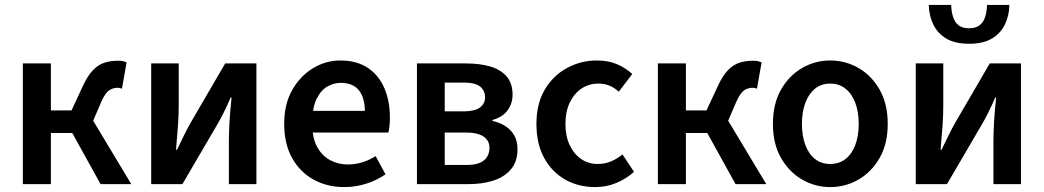

<svg xmlns="http://www.w3.org/2000/svg" viewBox="-20 -749 4246 781"><path d="M73 0V-491H187V-300H271L317 -399Q337 -442 358.5 -464Q380 -486 405 -494Q430 -502 461 -502Q481 -502 495 -495L476 -388Q472 -390 468 -391Q464 -392 459 -392Q440 -392 424.5 -382Q409 -372 392 -335L359 -258L514 0H389L274 -208H187V0Z M595 0V-491H707V-322Q707 -282 704 -238Q701 -194 696 -140H700Q714 -169 729.5 -200.5Q745 -232 758 -254L896 -491H1023V0H911V-170Q911 -208 913.5 -252.5Q916 -297 922 -352H918Q905 -321 889.5 -290Q874 -259 860 -236L722 0Z M1380 12Q1311 12 1255.5 -18.5Q1200 -49 1168 -106.5Q1136 -164 1136 -246Q1136 -326 1169 -383.5Q1202 -441 1254 -472Q1306 -503 1364 -503Q1431 -503 1476 -473Q1521 -443 1543.5 -390.5Q1566 -338 1566 -270Q1566 -254 1564.5 -239Q1563 -224 1560 -210H1222V-298H1464Q1464 -351 1440 -381.5Q1416 -412 1366 -412Q1338 -412 1311.5 -397Q1285 -382 1267.5 -346Q1250 -310 1250 -246Q1250 -188 1270 -151.5Q1290 -115 1323 -97.5Q1356 -80 1394 -80Q1426 -80 1454.5 -89Q1483 -98 1508 -114L1548 -40Q1514 -16 1470.5 -2Q1427 12 1380 12Z M1676 0V-491H1875Q1930 -491 1972.5 -479Q2015 -467 2040 -439Q2065 -411 2065 -364Q2065 -328 2044.5 -300Q2024 -272 1983 -261V-257Q2012 -251 2035 -236.5Q2058 -222 2071.5 -199Q2085 -176 2085 -142Q2085 -92 2058.5 -60.5Q2032 -29 1987 -14.5Q1942 0 1885 0ZM1789 -296H1864Q1911 -296 1932 -311.5Q1953 -327 1953 -352Q1953 -381 1933 -397Q1913 -413 1867 -413H1789ZM1789 -78H1877Q1927 -78 1949 -97Q1971 -116 1971 -148Q1971 -177 1947 -193.5Q1923 -210 1873 -210H1789Z M2401 12Q2333 12 2279 -18.5Q2225 -49 2193.5 -106.5Q2162 -164 2162 -245Q2162 -327 2196 -384.5Q2230 -442 2286.5 -472.5Q2343 -503 2408 -503Q2455 -503 2490.5 -487.5Q2526 -472 2552 -448L2497 -376Q2481 -391 2460.5 -400Q2440 -409 2414 -409Q2375 -409 2345 -388.5Q2315 -368 2297.5 -331.5Q2280 -295 2280 -245Q2280 -196 2297 -159.5Q2314 -123 2343.5 -102.5Q2373 -82 2412 -82Q2441 -82 2466.5 -93Q2492 -104 2512 -121L2559 -50Q2528 -22 2487.5 -5Q2447 12 2401 12Z M2656 0V-491H2770V-300H2854L2900 -399Q2920 -442 2941.5 -464Q2963 -486 2988 -494Q3013 -502 3044 -502Q3064 -502 3078 -495L3059 -388Q3055 -390 3051 -391Q3047 -392 3042 -392Q3023 -392 3007.5 -382Q2992 -372 2975 -335L2942 -258L3097 0H2972L2857 -208H2770V0Z M3357 12Q3296 12 3243 -18.5Q3190 -49 3157 -106.5Q3124 -164 3124 -245Q3124 -327 3157 -384.5Q3190 -442 3243 -472.5Q3296 -503 3357 -503Q3419 -503 3472 -472.5Q3525 -442 3558 -384.5Q3591 -327 3591 -245Q3591 -164 3558 -106.5Q3525 -49 3472 -18.5Q3419 12 3357 12ZM3357 -82Q3393 -82 3419 -102Q3445 -122 3459 -159Q3473 -196 3473 -245Q3473 -294 3459 -331Q3445 -368 3419 -388.5Q3393 -409 3357 -409Q3321 -409 3295.5 -388.5Q3270 -368 3256 -331Q3242 -294 3242 -245Q3242 -196 3256 -159Q3270 -122 3295.5 -102Q3321 -82 3357 -82Z M3705 0V-491H3817V-322Q3817 -282 3814 -238Q3811 -194 3806 -140H3810Q3824 -169 3839.5 -200.5Q3855 -232 3868 -254L4006 -491H4133V0H4021V-170Q4021 -208 4023.5 -252.5Q4026 -297 4032 -352H4028Q4015 -321 3999.5 -290Q3984 -259 3970 -236L3832 0ZM3922 -571Q3865 -571 3829.5 -592Q3794 -613 3776.5 -649Q3759 -685 3758 -729H3849Q3850 -701 3857 -679.5Q3864 -658 3879.5 -646Q3895 -634 3922 -634Q3949 -634 3964.5 -646Q3980 -658 3987 -679.5Q3994 -701 3995 -729H4086Q4085 -685 4067.5 -649Q4050 -613 4014.5 -592Q3979 -571 3922 -571Z"/></svg>

Font: Source Sans 3 SemiBold
Style: Regular
Weight: 600
Designer: Paul D. Hunt
Foundry: Adobe
Version: Version 3.046;hotconv 1.0.118;makeotfexe 2.5.65603